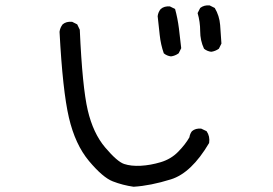

<svg xmlns="http://www.w3.org/2000/svg" viewBox="-20 -714 1040 732"><path d="M489.3 -2Q448.2 -7.8 410.2 -22.5Q372.1 -37.1 319.3 -100.1Q266.6 -163.1 242.7 -265.6Q218.8 -368.2 207 -592.8Q209 -608.4 218.8 -621.1Q232.4 -632.8 254.9 -630.9L274.4 -621.1L284.2 -600.6Q293.9 -381.8 314.5 -293.9Q335 -206.1 380.9 -151.9Q426.8 -97.7 453.1 -88.9Q479.5 -80.1 516.6 -82Q553.7 -84 592.8 -95.7Q631.8 -107.4 659.2 -135.3Q686.5 -163.1 702.1 -190.4Q704.1 -204.1 711.9 -213.9Q725.6 -225.6 747.1 -223.6L767.6 -213.9Q781.2 -194.3 777.3 -168.9Q710 -54.7 631.8 -30.3Q553.7 -5.9 489.3 -2ZM631.8 -499Q616.2 -501 604.5 -510.7Q592.8 -543.9 588.9 -580.6Q585 -617.2 581.1 -652.3Q583 -668 592.8 -679.7Q606.4 -691.4 627.9 -689.5L647.5 -679.7Q657.2 -644.5 662.1 -606Q667 -567.4 670.9 -530.3L661.1 -510.7Q647.5 -501 631.8 -499ZM785.2 -516.6Q769.5 -518.6 757.8 -528.3Q743.2 -559.6 743.2 -595.2Q743.2 -630.9 733.4 -664.1L743.2 -683.6Q757.8 -695.3 779.3 -693.4L798.8 -683.6Q816.4 -654.3 819.3 -618.7Q822.3 -583 824.2 -547.9L814.5 -528.3Q800.8 -518.6 785.2 -516.6Z"/></svg>

Font: JasonHandwriting2
Style: Regular
Weight: 400
Version: Version 1.05.10